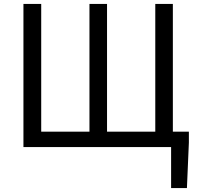

<svg xmlns="http://www.w3.org/2000/svg" viewBox="-20 -753 1016 983"><path d="M947 -79V-23L937 210H856V0H100V-733H191V-79H438V-733H528V-79H775V-733H865V-79Z"/></svg>

Font: SpoqaHanSansJP-Regular
Style: Regular
Weight: 400
Designer: [Source Han Sans]
Ryoko NISHIZUKA  (kana & ideographs); Paul D. Hunt (Latin, Greek & Cyrillic); Wenlong ZHANG  (bopomofo
Foundry: Spoqa (http://bi.spoqa.com)
Version: Version 1.002.20150607